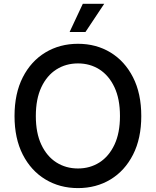

<svg xmlns="http://www.w3.org/2000/svg" viewBox="-20 -964 807 994"><path d="M383.8 9.8Q289.6 9.8 215.1 -35.2Q140.6 -80.1 97.9 -163.6Q55.2 -247.1 55.2 -363.3Q55.2 -480 97.9 -563.7Q140.6 -647.5 215.1 -692.4Q289.6 -737.3 383.8 -737.3Q478 -737.3 552 -692.4Q626 -647.5 668.7 -563.7Q711.4 -480 711.4 -363.3Q711.4 -247.1 668.7 -163.3Q626 -79.6 552 -34.9Q478 9.8 383.8 9.8ZM383.8 -91.8Q445.8 -91.8 494.9 -123Q543.9 -154.3 572.5 -214.8Q601.1 -275.4 601.1 -363.3Q601.1 -451.7 572.5 -512.5Q543.9 -573.2 494.9 -604.5Q445.8 -635.7 383.8 -635.7Q321.3 -635.7 272 -604.5Q222.7 -573.2 194.1 -512.5Q165.5 -451.7 165.5 -363.3Q165.5 -275.4 194.1 -214.8Q222.7 -154.3 272 -123Q321.3 -91.8 383.8 -91.8ZM340.3 -798.3 408.7 -944.3H519.5L422.4 -798.3Z"/></svg>

Font: Inter Medium
Style: Regular
Weight: 500
Designer: Rasmus Andersson
Foundry: rsms
Version: Version 4.001;git-9221beed3